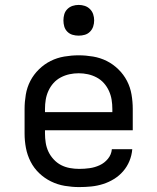

<svg xmlns="http://www.w3.org/2000/svg" viewBox="-20 -753 640 781"><path d="M302 8Q273 8 243.5 3Q214 -2 187.5 -15Q161 -28 139.5 -48.5Q118 -69 104.5 -95.5Q91 -122 85.5 -151Q80 -180 80 -210V-310Q80 -339 85 -368.5Q90 -398 103.5 -424Q117 -450 138.5 -471Q160 -492 186 -505Q212 -518 241.5 -523Q271 -528 300 -528Q329 -528 358.5 -523Q388 -518 414 -505Q440 -492 461.5 -471Q483 -450 496.5 -424Q510 -398 515 -368.5Q520 -339 520 -310V-223H163V-210Q163 -191 166 -172Q169 -153 177 -136Q185 -119 198.5 -104.5Q212 -90 228.5 -81.5Q245 -73 264 -69.5Q283 -66 302 -66Q324 -66 345 -69Q366 -72 385.5 -81Q405 -90 419 -107Q433 -124 435 -146H518Q516 -121 506.5 -98Q497 -75 481 -56.5Q465 -38 444 -25Q423 -12 399.5 -4.5Q376 3 351.5 5.5Q327 8 302 8ZM163 -297H437V-310Q437 -329 434 -347.5Q431 -366 423 -383.5Q415 -401 402.5 -415Q390 -429 373 -438Q356 -447 337.5 -451Q319 -455 300 -455Q281 -455 262.5 -451Q244 -447 227 -438Q210 -429 197.5 -415Q185 -401 177 -383.5Q169 -366 166 -347.5Q163 -329 163 -310ZM300 -608Q287 -608 275 -611.5Q263 -615 254 -624Q245 -633 241.5 -645Q238 -657 238 -670Q238 -683 241.5 -695Q245 -707 254 -716Q263 -725 275 -729Q287 -733 300 -733Q313 -733 325 -729Q337 -725 346 -716Q355 -707 359 -695Q363 -683 363 -670Q363 -657 359 -645Q355 -633 346 -624Q337 -615 325 -611.5Q313 -608 300 -608Z"/></svg>

Font: Zed Sans Extended
Style: Regular
Weight: 400
Width: 7
Designer: Belleve Invis
Foundry: Belleve Invis
Version: Version 1.0.0; ttfautohint (v1.8.4)